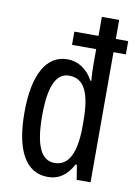

<svg xmlns="http://www.w3.org/2000/svg" viewBox="-87 -817 635 885"><g transform="rotate(10 231.0 -375.0)"><path d="M199 10C251 10 287 -16 316 -69H322L333 0H398V-609H456V-671H398V-760H317V-671H204V-609H317V-535C317 -515 318 -490 320 -461H316C289 -512 245 -540 196 -540C97 -540 42 -442 42 -265C42 -87 96 10 199 10ZM218 -59C154 -59 125 -129 125 -264C125 -397 153 -467 216 -467C286 -467 317 -406 317 -270V-250C317 -119 283 -59 218 -59Z"/></g></svg>

Font: Noto Sans Telugu ExtraCondensed
Style: Regular
Weight: 400
Width: 2
Designer: Jelle Bosma - Monotype Design Team
Foundry: Monotype Imaging Inc.
Version: Version 2.005